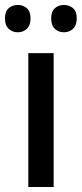

<svg xmlns="http://www.w3.org/2000/svg" viewBox="-39 -753 329 773"><path d="M177 0H75V-539H177ZM-19 -679Q-19 -707 -4 -720Q11 -733 33 -733Q54 -733 69 -720Q84 -707 84 -679Q84 -651 69 -637Q54 -623 33 -623Q11 -623 -4 -637Q-19 -651 -19 -679ZM167 -679Q167 -707 182 -720Q197 -733 218 -733Q240 -733 255 -720Q270 -707 270 -679Q270 -651 255 -637Q240 -623 218 -623Q197 -623 182 -637Q167 -651 167 -679Z"/></svg>

Font: Noto Sans Lao UI SemCond Med
Style: Regular
Weight: 500
Width: 4
Designer: Monotype Design Team
Foundry: Monotype Imaging Inc.
Version: Version 2.000; ttfautohint (v1.8.4.7-5d5b)